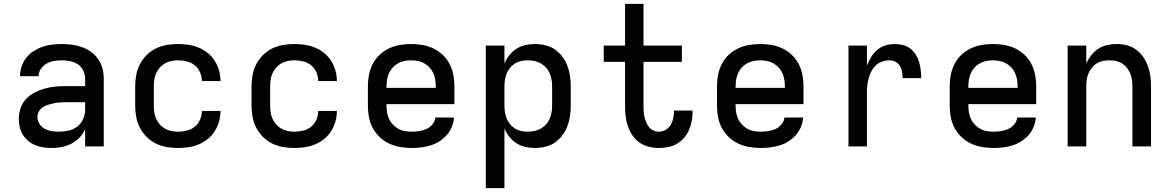

<svg xmlns="http://www.w3.org/2000/svg" viewBox="-20 -755 6040 990"><path d="M247 8Q226 8 204.5 5Q183 2 163 -6Q143 -14 126 -28Q109 -42 98 -60Q87 -78 82 -99Q77 -120 77 -142Q77 -170 86 -197Q95 -224 114 -244.5Q133 -265 158.5 -278Q184 -291 211 -298.5Q238 -306 265.5 -308.5Q293 -311 321 -311H419V-348Q419 -370 409.5 -390.5Q400 -411 382 -423Q364 -435 342 -439.5Q320 -444 298 -444Q278 -444 258 -440.5Q238 -437 220 -427Q202 -417 190.5 -399.5Q179 -382 179 -362H83Q83 -387 91.5 -412Q100 -437 115.5 -457Q131 -477 152.5 -491Q174 -505 198 -513.5Q222 -522 247.5 -525Q273 -528 298 -528Q325 -528 351.5 -524.5Q378 -521 403 -512Q428 -503 450 -487Q472 -471 487 -449Q502 -427 508.5 -401Q515 -375 515 -348V0H419V-87Q407 -63 389 -44.5Q371 -26 347.5 -14Q324 -2 298.5 3Q273 8 247 8ZM284 -76Q309 -76 333.5 -81.5Q358 -87 378 -102Q398 -117 408.5 -140.5Q419 -164 419 -189V-228H321Q306 -228 290.5 -227Q275 -226 260 -223Q245 -220 230 -215.5Q215 -211 202 -203Q189 -195 181 -181Q173 -167 173 -152Q173 -133 183.5 -116.5Q194 -100 210.5 -91Q227 -82 246 -79Q265 -76 284 -76Z M898 8Q868 8 839 3Q810 -2 783.5 -15Q757 -28 736 -49Q715 -70 701.5 -96Q688 -122 682.5 -151.5Q677 -181 677 -210V-310Q677 -339 682.5 -368.5Q688 -398 701.5 -424Q715 -450 736 -471Q757 -492 783.5 -505Q810 -518 839 -523Q868 -528 898 -528Q925 -528 952 -524Q979 -520 1004.5 -509.5Q1030 -499 1051.5 -481.5Q1073 -464 1087.5 -441Q1102 -418 1109.5 -391.5Q1117 -365 1117 -338V-337H1021Q1021 -360 1011.5 -382Q1002 -404 984 -418.5Q966 -433 943.5 -438.5Q921 -444 898 -444Q880 -444 863 -440.5Q846 -437 831 -428.5Q816 -420 804.5 -407Q793 -394 785.5 -378Q778 -362 775.5 -344.5Q773 -327 773 -310V-210Q773 -193 775.5 -175.5Q778 -158 785.5 -142Q793 -126 804.5 -113Q816 -100 831 -91.5Q846 -83 863 -79.5Q880 -76 898 -76Q921 -76 943.5 -81.5Q966 -87 984 -101.5Q1002 -116 1011.5 -138Q1021 -160 1021 -183H1117V-182Q1117 -155 1109.5 -128.5Q1102 -102 1087.5 -79Q1073 -56 1051.5 -38.5Q1030 -21 1004.5 -10.5Q979 0 952 4Q925 8 898 8Z M1498 8Q1468 8 1439 3Q1410 -2 1383.5 -15Q1357 -28 1336 -49Q1315 -70 1301.5 -96Q1288 -122 1282.5 -151.5Q1277 -181 1277 -210V-310Q1277 -339 1282.5 -368.5Q1288 -398 1301.5 -424Q1315 -450 1336 -471Q1357 -492 1383.5 -505Q1410 -518 1439 -523Q1468 -528 1498 -528Q1525 -528 1552 -524Q1579 -520 1604.5 -509.5Q1630 -499 1651.5 -481.5Q1673 -464 1687.5 -441Q1702 -418 1709.5 -391.5Q1717 -365 1717 -338V-337H1621Q1621 -360 1611.5 -382Q1602 -404 1584 -418.5Q1566 -433 1543.5 -438.5Q1521 -444 1498 -444Q1480 -444 1463 -440.5Q1446 -437 1431 -428.5Q1416 -420 1404.5 -407Q1393 -394 1385.5 -378Q1378 -362 1375.5 -344.5Q1373 -327 1373 -310V-210Q1373 -193 1375.5 -175.5Q1378 -158 1385.5 -142Q1393 -126 1404.5 -113Q1416 -100 1431 -91.5Q1446 -83 1463 -79.5Q1480 -76 1498 -76Q1521 -76 1543.5 -81.5Q1566 -87 1584 -101.5Q1602 -116 1611.5 -138Q1621 -160 1621 -183H1717V-182Q1717 -155 1709.5 -128.5Q1702 -102 1687.5 -79Q1673 -56 1651.5 -38.5Q1630 -21 1604.5 -10.5Q1579 0 1552 4Q1525 8 1498 8Z M2103 8Q2073 8 2043.5 3Q2014 -2 1987 -14.5Q1960 -27 1938 -48Q1916 -69 1902 -95Q1888 -121 1882.5 -150.5Q1877 -180 1877 -210V-310Q1877 -340 1882.5 -369Q1888 -398 1901.5 -424.5Q1915 -451 1936.5 -471.5Q1958 -492 1985 -505Q2012 -518 2041 -523Q2070 -528 2100 -528Q2130 -528 2159 -523Q2188 -518 2215 -505Q2242 -492 2263.5 -471.5Q2285 -451 2298.5 -424.5Q2312 -398 2317.5 -369Q2323 -340 2323 -310V-218H1973V-210Q1973 -192 1976 -174.5Q1979 -157 1986.5 -141Q1994 -125 2006.5 -112Q2019 -99 2034.5 -90.5Q2050 -82 2067.5 -79Q2085 -76 2103 -76Q2122 -76 2141.5 -79Q2161 -82 2179 -90Q2197 -98 2210 -114Q2223 -130 2225 -149H2321Q2319 -124 2309.5 -100.5Q2300 -77 2283.5 -58.5Q2267 -40 2246 -26.5Q2225 -13 2201 -5.5Q2177 2 2152 5Q2127 8 2103 8ZM1973 -302H2227V-310Q2227 -328 2224 -345Q2221 -362 2214 -378Q2207 -394 2195 -407Q2183 -420 2167.5 -428.5Q2152 -437 2135 -440.5Q2118 -444 2100 -444Q2082 -444 2065 -440.5Q2048 -437 2032.5 -428.5Q2017 -420 2005 -407Q1993 -394 1986 -378Q1979 -362 1976 -345Q1973 -328 1973 -310Z M2485 215V-520H2581V-428Q2591 -451 2606.5 -470.5Q2622 -490 2643 -503.5Q2664 -517 2688.5 -522.5Q2713 -528 2738 -528Q2765 -528 2792 -521.5Q2819 -515 2841 -500Q2863 -485 2879.5 -463Q2896 -441 2905.5 -416Q2915 -391 2919 -364Q2923 -337 2923 -310V-210Q2923 -183 2919 -156Q2915 -129 2905.5 -104Q2896 -79 2879.5 -57Q2863 -35 2841 -20Q2819 -5 2792 1.5Q2765 8 2738 8Q2713 8 2688.5 2.5Q2664 -3 2643 -16.5Q2622 -30 2606.5 -49.5Q2591 -69 2581 -92V215ZM2701 -76Q2718 -76 2735.5 -79.5Q2753 -83 2768 -91.5Q2783 -100 2795 -113Q2807 -126 2814 -142Q2821 -158 2824 -175.5Q2827 -193 2827 -210V-310Q2827 -327 2824 -344.5Q2821 -362 2814 -378Q2807 -394 2795 -407Q2783 -420 2768 -428.5Q2753 -437 2735.5 -440.5Q2718 -444 2701 -444Q2684 -444 2667 -440.5Q2650 -437 2635.5 -428Q2621 -419 2610 -405.5Q2599 -392 2592.5 -376.5Q2586 -361 2583.5 -344Q2581 -327 2581 -310V-210Q2581 -193 2583.5 -176Q2586 -159 2592.5 -143.5Q2599 -128 2610 -114.5Q2621 -101 2635.5 -92Q2650 -83 2667 -79.5Q2684 -76 2701 -76Z M3377 8Q3351 8 3325 1.5Q3299 -5 3277.5 -20Q3256 -35 3241 -57Q3226 -79 3217.5 -104Q3209 -129 3206 -155Q3203 -181 3203 -207V-436H3093V-520H3203V-735H3298V-520H3496V-436H3298V-207Q3298 -193 3299 -179Q3300 -165 3303.5 -151Q3307 -137 3312.5 -123.5Q3318 -110 3327 -99Q3336 -88 3349.5 -82Q3363 -76 3377 -76Q3395 -76 3411.5 -85Q3428 -94 3437.5 -109.5Q3447 -125 3451 -143Q3455 -161 3455 -180V-185H3550Q3551 -183 3551 -180.5Q3551 -178 3551 -175Q3551 -151 3546 -127.5Q3541 -104 3531.5 -82.5Q3522 -61 3506 -43Q3490 -25 3469 -13Q3448 -1 3424.5 3.5Q3401 8 3377 8Z M3903 8Q3873 8 3843.5 3Q3814 -2 3787 -14.5Q3760 -27 3738 -48Q3716 -69 3702 -95Q3688 -121 3682.5 -150.5Q3677 -180 3677 -210V-310Q3677 -340 3682.5 -369Q3688 -398 3701.5 -424.5Q3715 -451 3736.5 -471.5Q3758 -492 3785 -505Q3812 -518 3841 -523Q3870 -528 3900 -528Q3930 -528 3959 -523Q3988 -518 4015 -505Q4042 -492 4063.5 -471.5Q4085 -451 4098.5 -424.5Q4112 -398 4117.5 -369Q4123 -340 4123 -310V-218H3773V-210Q3773 -192 3776 -174.5Q3779 -157 3786.5 -141Q3794 -125 3806.5 -112Q3819 -99 3834.5 -90.5Q3850 -82 3867.5 -79Q3885 -76 3903 -76Q3922 -76 3941.5 -79Q3961 -82 3979 -90Q3997 -98 4010 -114Q4023 -130 4025 -149H4121Q4119 -124 4109.5 -100.5Q4100 -77 4083.5 -58.5Q4067 -40 4046 -26.5Q4025 -13 4001 -5.5Q3977 2 3952 5Q3927 8 3903 8ZM3773 -302H4027V-310Q4027 -328 4024 -345Q4021 -362 4014 -378Q4007 -394 3995 -407Q3983 -420 3967.5 -428.5Q3952 -437 3935 -440.5Q3918 -444 3900 -444Q3882 -444 3865 -440.5Q3848 -437 3832.5 -428.5Q3817 -420 3805 -407Q3793 -394 3786 -378Q3779 -362 3776 -345Q3773 -328 3773 -310Z M4355 0V-520H4450V-417Q4459 -439 4471.5 -460Q4484 -481 4502.5 -497Q4521 -513 4544.5 -520.5Q4568 -528 4593 -528Q4614 -528 4635 -523Q4656 -518 4673 -505Q4690 -492 4701.5 -474Q4713 -456 4719 -435.5Q4725 -415 4727.5 -394Q4730 -373 4730 -352H4634Q4634 -368 4631.5 -384Q4629 -400 4620.5 -414.5Q4612 -429 4597.5 -436.5Q4583 -444 4567 -444Q4547 -444 4528.5 -437.5Q4510 -431 4496 -418Q4482 -405 4473 -387.5Q4464 -370 4459 -351.5Q4454 -333 4452 -314Q4450 -295 4450 -276V0Z M5103 8Q5073 8 5043.5 3Q5014 -2 4987 -14.5Q4960 -27 4938 -48Q4916 -69 4902 -95Q4888 -121 4882.5 -150.5Q4877 -180 4877 -210V-310Q4877 -340 4882.5 -369Q4888 -398 4901.5 -424.5Q4915 -451 4936.5 -471.5Q4958 -492 4985 -505Q5012 -518 5041 -523Q5070 -528 5100 -528Q5130 -528 5159 -523Q5188 -518 5215 -505Q5242 -492 5263.5 -471.5Q5285 -451 5298.5 -424.5Q5312 -398 5317.5 -369Q5323 -340 5323 -310V-218H4973V-210Q4973 -192 4976 -174.5Q4979 -157 4986.5 -141Q4994 -125 5006.5 -112Q5019 -99 5034.5 -90.5Q5050 -82 5067.5 -79Q5085 -76 5103 -76Q5122 -76 5141.5 -79Q5161 -82 5179 -90Q5197 -98 5210 -114Q5223 -130 5225 -149H5321Q5319 -124 5309.5 -100.5Q5300 -77 5283.5 -58.5Q5267 -40 5246 -26.5Q5225 -13 5201 -5.5Q5177 2 5152 5Q5127 8 5103 8ZM4973 -302H5227V-310Q5227 -328 5224 -345Q5221 -362 5214 -378Q5207 -394 5195 -407Q5183 -420 5167.5 -428.5Q5152 -437 5135 -440.5Q5118 -444 5100 -444Q5082 -444 5065 -440.5Q5048 -437 5032.5 -428.5Q5017 -420 5005 -407Q4993 -394 4986 -378Q4979 -362 4976 -345Q4973 -328 4973 -310Z M5485 0V-520H5581V-428Q5591 -450 5606.5 -470Q5622 -490 5643 -503.5Q5664 -517 5688.5 -522.5Q5713 -528 5737 -528Q5764 -528 5790 -521.5Q5816 -515 5837.5 -499.5Q5859 -484 5874.5 -461.5Q5890 -439 5899 -414Q5908 -389 5911.5 -363Q5915 -337 5915 -310V0H5819V-310Q5819 -327 5816.5 -344Q5814 -361 5807.5 -376.5Q5801 -392 5790.5 -405.5Q5780 -419 5765.5 -428Q5751 -437 5734 -440.5Q5717 -444 5700 -444Q5683 -444 5666 -440.5Q5649 -437 5634.5 -428Q5620 -419 5609.5 -405.5Q5599 -392 5592.5 -376.5Q5586 -361 5583.5 -344Q5581 -327 5581 -310V0Z"/></svg>

Font: Iosevka Fixed Medium Extended
Style: Regular
Weight: 500
Width: 7
Monospace: yes
Designer: Belleve Invis
Foundry: Belleve Invis
Version: Version 24.1.1; ttfautohint (v1.8.4)